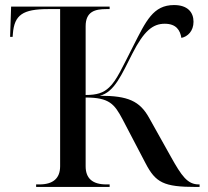

<svg xmlns="http://www.w3.org/2000/svg" viewBox="-20 -740 825 760"><path d="M123 0H414V-10H401C346 -10 319 -34 319 -82V-354C413 -354 433 -328 465 -268L556 -94C596 -17 628 0 756 0H770V-10H767C722 -10 699 -43 655 -122L570 -274C533 -340 487 -361 375 -361C433 -375 462 -446 504 -528C550 -618 585 -646 632 -646C678 -646 693 -620 698 -590C723 -595 746 -617 746 -654C746 -691 723 -720 669 -720C586 -720 558 -657 507 -557C464 -473 442 -422 412 -394C389 -372 363 -364 319 -364V-636C319 -695 357 -704 401 -704H414V-714H24L20 -594H30L31 -607C37 -681 70 -704 171 -704H218V-82C218 -34 190 -10 136 -10H123Z"/></svg>

Font: Noto Serif Display
Style: Regular
Weight: 400
Designer: Monotype Design Team
Foundry: Monotype Imaging Inc.
Version: Version 2.009